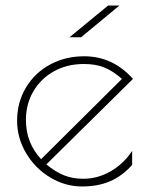

<svg xmlns="http://www.w3.org/2000/svg" viewBox="-20 -664 539 696"><path d="M459 -117V-66Q422 -25 378 -6.5Q334 12 278 12Q216 12 161.5 -21Q107 -54 74.5 -109Q42 -164 42 -226Q42 -293 74 -346.5Q106 -400 161.5 -430Q217 -460 285 -460Q389 -460 462 -378L148 -68Q181 -41 212 -28.5Q243 -16 282 -16Q334 -16 381 -43Q428 -70 459 -117ZM129 -87 422 -378Q389 -407 358 -419.5Q327 -432 284 -432Q223 -432 175.5 -405.5Q128 -379 101 -333Q74 -287 74 -229Q74 -146 129 -87ZM372 -644H413L274 -529H232Z"/></svg>

Font: Poiret One
Style: Regular
Weight: 400
Designer: Denis Masharov (denis.masharov@gmail.com), Cyreal (Charset Expansion)
Foundry: Denis Masharov
Version: Version 1.101